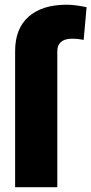

<svg xmlns="http://www.w3.org/2000/svg" viewBox="-20 -780 381 800"><path d="M43 0V-567.4Q43 -661.1 99.4 -710.7Q155.8 -760.3 257.3 -760.3Q278.8 -760.3 299.3 -757.3Q319.8 -754.4 340.8 -750L328.6 -613.8Q316.9 -616.2 306.4 -617.4Q295.9 -618.7 279.8 -618.7Q250.5 -618.7 234.6 -605.5Q218.8 -592.3 218.8 -567.4V0Z"/></svg>

Font: Heebo Black
Style: Regular
Weight: 900
Designer: Oded Ezer
Foundry: Ezer Type House
Version: Version 3.100